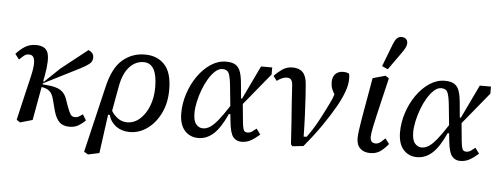

<svg xmlns="http://www.w3.org/2000/svg" viewBox="-58 -952 3373 1301"><g transform="rotate(5 1628.5 -301.0)"><path d="M75 -4Q93 -82 105 -133Q117 -184 124.5 -216.5Q132 -249 137.5 -271Q143 -293 147 -312Q155 -346 158 -378Q161 -410 153 -431Q145 -452 119 -452Q101 -452 87 -441Q73 -430 55 -412L27 -448Q54 -479 86.5 -499.5Q119 -520 161 -520Q227 -520 243 -475Q259 -430 239 -320L231 -278H238L338 -374L519 -517Q534 -511 544.5 -499Q555 -487 555 -469Q555 -442 534.5 -425.5Q514 -409 475 -389L230 -265V-258L256 -256Q321 -251 351.5 -231.5Q382 -212 395 -174L411 -128Q425 -89 435.5 -72.5Q446 -56 467 -56Q482 -56 494.5 -63.5Q507 -71 519 -80L543 -40Q521 -18 495.5 -3Q470 12 435 12Q390 12 365.5 -12.5Q341 -37 327 -88L307 -164Q297 -202 278.5 -218Q260 -234 224 -240L183 -12L99 12Z M745 -292 714 -121Q730 -93 758 -72.5Q786 -52 821 -52Q869 -52 907.5 -86Q946 -120 968.5 -177Q991 -234 991 -304Q991 -468 899 -468Q843 -468 802 -423Q761 -378 745 -292ZM577 188 549 172 657 -284Q687 -410 751.5 -465Q816 -520 903 -520Q987 -520 1037 -466.5Q1087 -413 1087 -296Q1087 -206 1053 -136.5Q1019 -67 964 -27.5Q909 12 845 12Q791 12 752.5 -15.5Q714 -43 700 -92H689L653 172Z M1271 -155Q1271 -101 1290.5 -78.5Q1310 -56 1337 -56Q1361 -56 1384.5 -71Q1408 -86 1438 -122.5Q1468 -159 1509 -223L1496 -352Q1490 -415 1479 -441.5Q1468 -468 1435 -468Q1410 -468 1386 -446.5Q1362 -425 1341 -390Q1320 -355 1304.5 -313.5Q1289 -272 1280 -230.5Q1271 -189 1271 -155ZM1311 12Q1254 12 1218 -28.5Q1182 -69 1182 -147Q1182 -213 1203.5 -279Q1225 -345 1263 -399.5Q1301 -454 1350.5 -487Q1400 -520 1455 -520Q1497 -520 1520 -505Q1543 -490 1553.5 -458Q1564 -426 1568 -376L1577 -280H1584L1693 -508H1769V-460L1592 -244L1604 -120Q1607 -90 1613 -72Q1619 -54 1640 -54Q1658 -54 1671.5 -64Q1685 -74 1700 -86L1728 -48Q1698 -21 1669 -4.5Q1640 12 1604 12Q1571 12 1549.5 -12.5Q1528 -37 1520 -112L1514 -168H1504Q1461 -72 1414.5 -30Q1368 12 1311 12Z M1941 0Q1937 -74 1931.5 -148Q1926 -222 1921.5 -285Q1917 -348 1915 -388Q1914 -421 1905 -434.5Q1896 -448 1875 -448Q1844 -448 1807 -420L1783 -452Q1807 -478 1837.5 -499Q1868 -520 1907 -520Q1952 -520 1976.5 -495Q2001 -470 2005 -416Q2008 -384 2011.5 -328Q2015 -272 2018 -202.5Q2021 -133 2022 -60H2042Q2083 -115 2116.5 -177.5Q2150 -240 2181 -304Q2196 -333 2205 -363Q2194 -380 2186.5 -399.5Q2179 -419 2179 -444Q2179 -480 2198.5 -500Q2218 -520 2251 -520Q2266 -520 2275.5 -517.5Q2285 -515 2291 -512Q2293 -506 2294 -497.5Q2295 -489 2295 -476Q2295 -436 2278 -389Q2261 -342 2231 -288Q2197 -227 2144 -150Q2091 -73 2026 4L1952 12Z M2479 12Q2437 12 2412 -12Q2387 -36 2387 -82Q2387 -101 2391.5 -134Q2396 -167 2401.5 -200.5Q2407 -234 2411 -256L2453 -495L2539 -519L2563 -503L2529 -360Q2512 -287 2501 -240Q2490 -193 2484.5 -165.5Q2479 -138 2477 -123Q2475 -108 2475 -98Q2475 -56 2511 -56Q2529 -56 2543 -67Q2557 -78 2575 -96L2603 -60Q2576 -27 2548.5 -7.5Q2521 12 2479 12ZM2510 -582Q2525 -621 2540 -660Q2555 -699 2570 -738Q2579 -762 2592 -776Q2605 -790 2624 -790Q2644 -790 2655 -779.5Q2666 -769 2666 -752Q2666 -736 2657.5 -719.5Q2649 -703 2634 -682Q2613 -653 2592 -623Q2571 -593 2550 -564Z M2759 -155Q2759 -101 2778.5 -78.5Q2798 -56 2825 -56Q2849 -56 2872.5 -71Q2896 -86 2926 -122.5Q2956 -159 2997 -223L2984 -352Q2978 -415 2967 -441.5Q2956 -468 2923 -468Q2898 -468 2874 -446.5Q2850 -425 2829 -390Q2808 -355 2792.5 -313.5Q2777 -272 2768 -230.5Q2759 -189 2759 -155ZM2799 12Q2742 12 2706 -28.5Q2670 -69 2670 -147Q2670 -213 2691.5 -279Q2713 -345 2751 -399.5Q2789 -454 2838.5 -487Q2888 -520 2943 -520Q2985 -520 3008 -505Q3031 -490 3041.5 -458Q3052 -426 3056 -376L3065 -280H3072L3181 -508H3257V-460L3080 -244L3092 -120Q3095 -90 3101 -72Q3107 -54 3128 -54Q3146 -54 3159.5 -64Q3173 -74 3188 -86L3216 -48Q3186 -21 3157 -4.5Q3128 12 3092 12Q3059 12 3037.5 -12.5Q3016 -37 3008 -112L3002 -168H2992Q2949 -72 2902.5 -30Q2856 12 2799 12Z"/></g></svg>

Font: Source Serif 4 Caption
Style: Italic
Weight: 400
Italic angle: -12°
Designer: Frank Grießhammer
Foundry: Adobe Systems Incorporated
Version: Version 4.004;hotconv 1.0.117;makeotfexe 2.5.65602